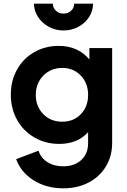

<svg xmlns="http://www.w3.org/2000/svg" viewBox="-20 -806 692 1046"><path d="M68 61 190 15Q202 54 238 77Q274 100 325 100Q385 100 422.5 66Q460 32 460 -27V-86Q402 -22 303 -22Q228 -22 167.5 -57Q107 -92 73 -153Q39 -214 39 -290Q39 -366 72.5 -426.5Q106 -487 166 -521.5Q226 -556 300 -556Q405 -556 467 -482V-544H591V-27Q591 44 557 100.5Q523 157 462.5 188.5Q402 220 325 220Q233 220 163.5 176.5Q94 133 68 61ZM319 -143Q381 -143 420.5 -184Q460 -225 460 -289Q460 -353 420 -394.5Q380 -436 319 -436Q257 -436 216 -394Q175 -352 175 -289Q175 -226 215.5 -184.5Q256 -143 319 -143ZM165 -786H268Q268 -763 284.5 -747.5Q301 -732 326 -732Q351 -732 367.5 -747.5Q384 -763 384 -786H487Q487 -747 465.5 -713.5Q444 -680 407 -660Q370 -640 326 -640Q283 -640 246 -660Q209 -680 187 -714Q165 -748 165 -786Z"/></svg>

Font: Eudoxus Sans
Style: Bold
Weight: 700
Designer: Stijn de Vries
Foundry: tokotype
Version: Version 2.005